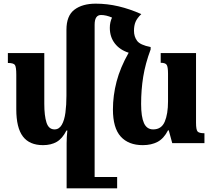

<svg xmlns="http://www.w3.org/2000/svg" viewBox="-20 -782 1163 1049"><path d="M344 247V0Q344 -17 345 -34.5Q346 -52 348 -69H343Q321 -25 290 -7Q259 11 215 11Q141 11 105 -36.5Q69 -84 69 -185V-374Q69 -416 61.5 -427Q54 -438 23 -438V-492H222V-215Q222 -150 234 -112.5Q246 -75 278 -75Q303 -75 317.5 -100Q332 -125 337.5 -167Q343 -209 343 -259V-619Q343 -696 386.5 -729Q430 -762 503 -762Q566 -762 627.5 -747.5Q689 -733 752 -705Q729 -683 720.5 -662.5Q712 -642 712 -614Q712 -582 729 -559Q746 -536 803 -525V-512Q774 -434 762.5 -363Q751 -292 751 -214Q751 -144 766.5 -109.5Q782 -75 817 -75Q862 -75 880 -117Q898 -159 898 -228V-379Q898 -417 890.5 -428Q883 -439 858 -439V-492H1051V-112Q1051 -73 1059.5 -63.5Q1068 -54 1097 -54V0H921L902 -70H898Q875 -25 841 -7Q807 11 760 11Q682 11 639.5 -36Q597 -83 597 -184Q597 -260 617 -336.5Q637 -413 683 -494Q635 -509 607.5 -544.5Q580 -580 580 -630Q580 -660 592 -686Q560 -700 532 -700Q497 -700 497 -647V185H620V247Z"/></svg>

Font: Noto Serif Armenian Condensed ExtraBold
Style: Regular
Weight: 800
Width: 3
Designer: Monotype Design Team
Foundry: Monotype Imaging Inc.
Version: Version 2.008; ttfautohint (v1.8.4.7-5d5b)